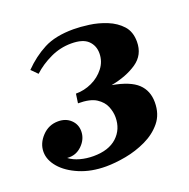

<svg xmlns="http://www.w3.org/2000/svg" viewBox="-97 -583 673 685"><g transform="rotate(-20 240.0 -240.0)"><path d="M311 -256Q378 -244 406.5 -217Q435 -190 435 -146Q435 -101 410.5 -71Q386 -41 348 -23Q310 -5 269 2.5Q228 10 194 10Q138 10 94 -8.5Q50 -27 25.5 -55.5Q1 -84 1 -115Q1 -147 26 -173.5Q51 -200 87 -200Q116 -200 134.5 -182.5Q153 -165 153 -139Q153 -109 129.5 -86Q106 -63 73 -66Q90 -53 114 -46.5Q138 -40 164 -40Q222 -40 253.5 -69Q285 -98 285 -144Q285 -164 276.5 -185Q268 -206 245 -221Q222 -236 176 -236L181 -271Q213 -271 242 -284.5Q271 -298 290 -322.5Q309 -347 309 -378Q309 -407 289.5 -426Q270 -445 226 -445Q184 -445 146 -427Q108 -409 80 -383L57 -406Q94 -444 138 -467Q182 -490 251 -490Q276 -490 309.5 -485.5Q343 -481 375 -468Q407 -455 428 -432Q449 -409 449 -371Q449 -321 409.5 -294Q370 -267 311 -256Z"/></g></svg>

Font: Brygada 1918
Style: Italic
Weight: 400
Italic angle: -8°
Designer: Mateusz Machalski | Borys Kosmynka | Przemek Hoffer
Foundry: NIEPODLEGLA 2018
Version: Version 3.006